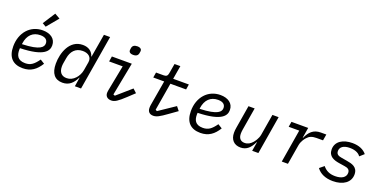

<svg xmlns="http://www.w3.org/2000/svg" viewBox="-16 -1604 4834 2438"><g transform="rotate(20 2400.5 -384.5)"><path d="M277.3 12.1C388.1 12.1 457.7 -41.2 515.3 -134.6L457.7 -170.5C399.9 -89.8 358 -58.9 285.5 -58.9C180.8 -58.9 158.7 -122.9 158.7 -193.2C158.7 -195.7 158.7 -206 159.8 -215.9C486.2 -224.8 533.4 -315 533.4 -388.5C533.4 -479 458.5 -528.1 357.2 -528.1C190 -528.1 71.7 -396.3 71.7 -209.2C71.7 -61.8 145.6 12.1 277.3 12.1ZM166.2 -272.4 167.3 -282.7C182.5 -397.4 248.9 -459.9 349.8 -459.9C422.2 -459.9 448.5 -426.1 448.5 -384.9C448.5 -336.3 412.6 -280.5 166.2 -272.4ZM323.2 -613.3 373.2 -583.8 503.2 -740.4 431.5 -781.2Z M980.5 0H1063.9L1187.5 -740.1H1104L1050.8 -425.8H1047.6C1026.3 -492.5 974.4 -528.1 898.1 -528.1C719.1 -528.1 654.8 -331.7 654.8 -187.9C654.8 -57.2 710.2 12.1 814.6 12.1C905.5 12.1 957 -41.2 996.8 -122.2H1000ZM739.3 -180.8C739.3 -193.9 740.4 -208.1 743.3 -225.9L755.3 -296.5C771 -391.3 826.3 -455.6 923.3 -455.6C998.6 -455.6 1049.7 -415.1 1038 -344.5L1019.2 -233.3C1011.4 -185.7 988.3 -145.2 963.1 -116.8C927.9 -77.8 887.4 -60.7 844.8 -60.7C774.5 -60.7 739.3 -105.8 739.3 -180.8Z M1540.1 -627.1C1582 -627.1 1603.3 -645.6 1608.3 -676.5C1610.8 -689.6 1612.9 -698.5 1612.9 -706.7C1612.9 -728.7 1596.9 -748.2 1552.6 -748.2C1511 -748.2 1489.3 -729.8 1484 -698.9C1482.2 -685.7 1480.1 -676.8 1480.1 -669C1480.1 -646.7 1495.7 -627.1 1540.1 -627.1ZM1281.2 -445H1464.8L1398.8 -104.4C1396.7 -90.2 1393.5 -74.9 1393.5 -61.4C1393.5 -18.5 1421.9 12.1 1474.4 12.1C1521.7 12.1 1560 -13.5 1652 -99.4L1740.4 -182.2L1690.3 -228.3L1498.2 -60.7L1475.9 -69.2L1562.1 -516H1293Z M2042.6 12.1C2085.9 12.1 2126.8 -9.9 2219.1 -76.7L2327.8 -154.1L2285.9 -207L2066.8 -59.3L2046.5 -71L2109.4 -445H2321.7L2333.1 -516H2121.1L2152 -698.2H2073.2L2050.1 -563.9C2044 -528.4 2027.7 -516 1992.9 -516H1889.6L1877.8 -445H2025.6L1967.7 -107.6C1965.2 -95.2 1964.5 -76.3 1964.5 -66.8C1964.5 -16 1992.5 12.1 2042.6 12.1Z M2677.9 12.1C2788.7 12.1 2858.3 -41.2 2915.8 -134.6L2858.3 -170.5C2800.4 -89.8 2758.5 -58.9 2686.1 -58.9C2581.3 -58.9 2559.3 -122.9 2559.3 -193.2C2559.3 -195.7 2559.3 -206 2560.4 -215.9C2886.7 -224.8 2933.9 -315 2933.9 -388.5C2933.9 -479 2859 -528.1 2757.8 -528.1C2590.6 -528.1 2472.3 -396.3 2472.3 -209.2C2472.3 -61.8 2546.2 12.1 2677.9 12.1ZM2566.8 -272.4 2567.8 -282.7C2583.1 -397.4 2649.5 -459.9 2750.4 -459.9C2822.8 -459.9 2849.1 -426.1 2849.1 -384.9C2849.1 -336.3 2813.2 -280.5 2566.8 -272.4Z M3376.4 0H3460.2L3546.2 -516H3462.4L3414.8 -232.2C3405.2 -174.7 3368.3 -129.6 3356.9 -115.8C3328.1 -82 3294.4 -60.7 3250 -60.7C3193.2 -60.7 3166.5 -98.4 3166.5 -156.2C3166.5 -168.7 3167.6 -188.6 3171.5 -212L3222.3 -516H3138.8L3087.4 -207C3082.7 -182.2 3081 -157.7 3081 -137.1C3081 -44 3133.9 12.1 3220.9 12.1C3304 12.1 3354.4 -40.1 3392.4 -122.2H3396.7Z M3859.7 0 3904.5 -266.3C3914.1 -324.2 3948.9 -365.8 3962 -381C3992.2 -416.2 4028.8 -432.2 4088.1 -432.2H4176.5L4190.7 -516H4116.1C4017 -516 3964.1 -459.9 3927.6 -376.4H3922.6L3945.7 -516H3719.5L3707.7 -445H3850.5L3776.3 0Z M4468.4 12.1C4607.2 12.1 4701 -54 4701 -161.6C4701 -262.4 4618.6 -280.2 4551.1 -291.5L4477.6 -304C4436.4 -311.1 4400.2 -321.7 4400.2 -370C4400.2 -424.4 4446 -458.8 4532 -458.8C4616.5 -458.8 4658.7 -425.8 4677.6 -398.4L4734.4 -449.2C4695.7 -497.9 4630.7 -528.1 4540.5 -528.1C4417.6 -528.1 4318.5 -472.3 4318.5 -362.9C4318.5 -267.4 4395.2 -241.5 4470.2 -230.1L4545.1 -218.4C4586.3 -212.4 4618.3 -198.9 4618.3 -152.7C4618.3 -92.7 4563.9 -57.2 4475.1 -57.2C4398.8 -57.2 4347.3 -83.5 4308.2 -132.8L4248.2 -83.8C4292.6 -22.7 4367.9 12.1 4468.4 12.1Z"/></g></svg>

Font: Margiela Mono Italic Text It
Style: Regular
Weight: 400
Designer: Mike Abbink, Paul van der Laan, Pieter van Rosmalen
Foundry: Bold Monday
Version: Version 2.003 2021